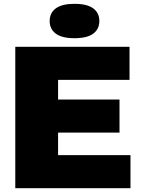

<svg xmlns="http://www.w3.org/2000/svg" viewBox="-20 -985 742 1005"><path d="M284 -173H663V0H60V-740H658V-567H284V-464H605.5V-291H284ZM240 -875Q240 -917.5 272.2 -941.2Q304.5 -965 370 -965Q435.5 -965 467.8 -941.2Q500 -917.5 500 -875Q500 -832.5 467.8 -808.8Q435.5 -785 370 -785Q304.5 -785 272.2 -808.8Q240 -832.5 240 -875Z"/></svg>

Font: Encode Sans Semi Expanded Black
Style: Regular
Weight: 900
Width: 6
Designer: Multiple Designers
Foundry: Impallari Type
Version: Version 2.000